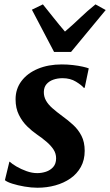

<svg xmlns="http://www.w3.org/2000/svg" viewBox="-20 -870 516 900"><path d="M377 -458.5H372.5Q362.5 -471 336 -487.2Q309.5 -503.5 273.5 -503.5Q249.5 -503.5 229.8 -496.5Q210 -489.5 198 -475.5Q186 -461.5 185.5 -439.5Q185 -417.5 195.5 -398.8Q206 -380 226 -362.5Q246 -345 272.5 -325.5Q299 -306.5 323 -284.5Q347 -262.5 362 -233.2Q377 -204 377 -163Q377 -120 359 -87.5Q341 -55 310 -33.5Q279 -12 239.2 -1Q199.5 10 155.5 10Q127 10 95 4.5Q63 -1 37.8 -9Q12.5 -17 3 -25.5L24 -112H25.5Q36 -102 57.2 -89.5Q78.5 -77 104.2 -67.8Q130 -58.5 154.5 -58.5Q175.5 -58.5 195.8 -65.2Q216 -72 229.5 -87.2Q243 -102.5 243 -128Q243 -150.5 230.8 -169.2Q218.5 -188 198 -205.5Q177.5 -223 152 -240.5Q130 -255.5 107.2 -277.8Q84.5 -300 68.8 -331.2Q53 -362.5 53 -404.5Q53 -453.5 80.8 -490.2Q108.5 -527 157.5 -547.5Q206.5 -568 269.5 -568Q296 -568 322 -565Q348 -562 367.8 -557.5Q387.5 -553 396 -549.5ZM233.5 -626.5 129.5 -824.5 181 -849.5Q206 -818.5 231.8 -786Q257.5 -753.5 284.5 -722Q321.5 -753.5 355.2 -786Q389 -818.5 427.5 -849.5L475.5 -823L313 -626.5Z"/></svg>

Font: Merriweather
Style: Bold Italic
Weight: 700
Italic angle: -7.8°
Version: Version 2.101